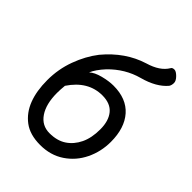

<svg xmlns="http://www.w3.org/2000/svg" viewBox="-213 -831 963 963"><g transform="rotate(45 269.0 -349.0)"><path d="M235 -52Q289 -52 325 -76Q361 -100 381.5 -142.5Q402 -185 402 -246Q402 -306 374 -340Q346 -374 289 -374Q188 -374 122 -275Q119 -244 119 -222Q119 -143 150 -97.5Q181 -52 235 -52ZM244 23Q171 23 126.5 -10.5Q82 -44 60.5 -100Q39 -156 39 -233Q39 -310 65 -381Q91 -452 133 -506Q218 -608 331 -643Q406 -665 434 -712Q438 -721 453 -721Q465 -721 482 -704Q499 -687 499 -672Q499 -656 492 -645Q450 -595 363 -571.5Q276 -548 210 -480Q174 -441 160 -408Q180 -427 220.5 -437.5Q261 -448 294 -448Q386 -448 435 -392.5Q484 -337 484 -239Q484 -170 455 -110Q426 -50 371.5 -13.5Q317 23 244 23Z"/></g></svg>

Font: LXGW WenKai Lite Medium
Style: Regular
Weight: 500
Designer: LXGW / Fontworks Inc.
Foundry: LXGW / Fontworks Inc.
Version: Version 1.511; March 25, 2025